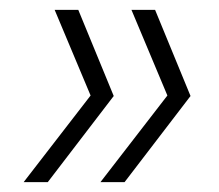

<svg xmlns="http://www.w3.org/2000/svg" viewBox="-20 -490 445 390"><path d="M139 -470 211 -295 77 -120H28L164 -296L91 -470ZM295 -470 367 -295 233 -120H184L320 -296L247 -470Z"/></svg>

Font: DM Sans 18pt ExtraLight
Style: Italic
Weight: 250
Italic angle: -10°
Designer: Colophon Foundry, Jonny Pinhorn
Foundry: Colophon Foundry
Version: Version 4.004;gftools[0.9.30]